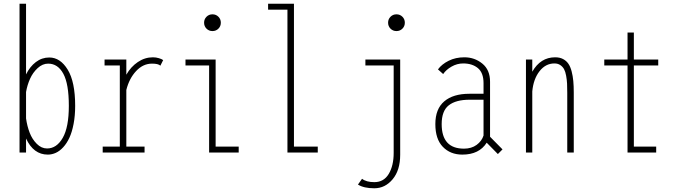

<svg xmlns="http://www.w3.org/2000/svg" viewBox="-20 -820 3640 1032"><path d="M85 0V-800H120V-420Q140.5 -462 172.8 -486.5Q205 -511 245 -511Q304 -511 344 -445.5Q384 -380 384 -251Q384 -198 375.5 -153.8Q367 -109.5 353 -79.5Q339 -49.5 320 -28.8Q301 -8 280 1.5Q259 11 237 11Q160 11 120 -75.5V0ZM239 -478Q208.5 -478 182.5 -454Q156.5 -430 141.5 -396.5Q126.5 -363 120 -325.5V-183.5Q126 -141.5 139.5 -106.5Q153 -71.5 177.8 -46.8Q202.5 -22 233 -22Q284.5 -22 317.2 -79Q350 -136 350 -251Q350 -369 320.5 -423.5Q291 -478 239 -478Z M659 -32H757V0H532V-32H624V-468H542V-500H659V-418.5Q683 -461 720.8 -486.5Q758.5 -512 802 -512Q818.5 -512 834.2 -507.2Q850 -502.5 857 -497L842 -467Q831 -478 797 -478Q749 -478 711.8 -438.2Q674.5 -398.5 659 -336.5Z M1154 -666Q1141 -653 1122 -653Q1103 -653 1090 -666Q1077 -679 1077 -698Q1077 -717 1090 -730Q1103 -743 1122 -743Q1141 -743 1154 -730Q1167 -717 1167 -698Q1167 -679 1154 -666ZM1139 -32H1263V0H1104V-468H977V-500H1139Z M1560 -32H1688V0H1525V-768H1421V-800H1560Z M2143 -666Q2130 -653 2111 -653Q2092 -653 2079 -666Q2066 -679 2066 -698Q2066 -717 2079 -730Q2092 -743 2111 -743Q2130 -743 2143 -730Q2156 -717 2156 -698Q2156 -679 2143 -666ZM2131 -500V12Q2131 95 2090.5 143.5Q2050 192 1992 192Q1935.5 192 1904 172L1926 141Q1949 159 1992 159Q2043 159 2069.5 114.8Q2096 70.5 2096 2V-468H1944V-500Z M2656 8 2596 -53Q2555.5 11 2465 11Q2400.5 11 2360.2 -30.8Q2320 -72.5 2320 -153Q2320 -234.5 2367.8 -275.2Q2415.5 -316 2503 -316H2579V-373Q2579 -428.5 2548.8 -453.8Q2518.5 -479 2470 -479Q2436.5 -479 2407 -462Q2377.5 -445 2362 -422L2334 -447Q2354.5 -475 2391.8 -493.5Q2429 -512 2476 -512Q2531 -512 2572.5 -478.2Q2614 -444.5 2614 -381V-85L2681 -17ZM2474 -21Q2514 -21 2541.8 -41.2Q2569.5 -61.5 2579 -91.5V-284H2504Q2430.5 -284 2392.2 -254Q2354 -224 2354 -153Q2354 -21 2474 -21Z M2807 0V-500H2841V-434.5Q2885 -512 2964 -512Q2988.5 -512 3006.2 -502.8Q3024 -493.5 3035 -477.5Q3046 -461.5 3052.5 -436.5Q3059 -411.5 3061.5 -384.5Q3064 -357.5 3064 -322V0H3029V-321Q3029 -350.5 3028 -370.5Q3027 -390.5 3023 -412.8Q3019 -435 3011.8 -448.2Q3004.5 -461.5 2991.5 -470.2Q2978.5 -479 2960 -479Q2912.5 -479 2879.8 -437Q2847 -395 2841 -328.5V0Z M3387 -32H3507V0H3353V-468H3228V-500H3353V-645H3387V-500H3518V-468H3387Z"/></svg>

Font: League Mono Condensed Thin
Style: Regular
Weight: 100
Width: 1
Designer: Tyler Finck
Foundry: The League of Moveable Type / Tyler Finck
Version: Version 2.210